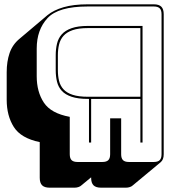

<svg xmlns="http://www.w3.org/2000/svg" viewBox="-20 -750 822 889"><path d="M248 -425Q248 -398 253.5 -375.5Q259 -353 274 -336.5Q289 -320 316.5 -311Q344 -302 388 -302H630V-620H388Q344 -620 316.5 -610.5Q289 -601 274 -584Q259 -567 253.5 -544Q248 -521 248 -494ZM392 -292H388Q341 -292 311.5 -302Q282 -312 266 -329.5Q250 -347 244 -371.5Q238 -396 238 -425V-494Q238 -523 244 -548Q250 -573 266 -591Q282 -609 311.5 -619.5Q341 -630 388 -630H640V-90H630V-292H402V-90H392ZM454 0Q473 0 481.5 -8.5Q490 -17 490 -36V-202H541V-36Q541 -17 549.5 -8.5Q558 0 577 0H692Q711 0 719.5 -8.5Q728 -17 728 -36V-684Q728 -703 719.5 -711.5Q711 -720 692 -720H386Q250 -720 200 -666Q150 -612 150 -525V-397Q150 -325 183 -275Q216 -225 303 -209V-36Q303 -17 311.5 -8.5Q320 0 339 0ZM402 71 356 109Q352 113 343.5 116Q335 119 325 119H210Q186 119 175 108Q164 97 164 73V-92Q77 -110 44 -162Q11 -214 11 -288V-416Q11 -465 24.5 -504.5Q38 -544 71 -571L200 -680Q228 -703 274 -716.5Q320 -730 386 -730H692Q716 -730 727 -719Q738 -708 738 -684V-36Q738 -23 734.5 -14Q731 -5 724 1L594 109Q590 113 581.5 116Q573 119 563 119H448Q424 119 413 108Q402 97 402 73Z"/></svg>

Font: Bungee Shade
Style: Regular
Weight: 400
Designer: David Jonathan Ross
Foundry: David Jonathan Ross
Version: Version 1.000;PS 1.0;hotconv 1.0.72;makeotf.lib2.5.5900